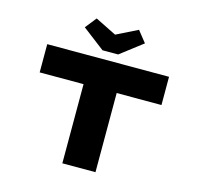

<svg xmlns="http://www.w3.org/2000/svg" viewBox="-129 -1073 1242 1209"><g transform="rotate(15 492.0 -468.5)"><path d="M381 0V-516H95V-700H889V-516H597V0ZM441 -753 296 -864 354 -937 507 -861H477L630 -937L688 -864L543 -753Z"/></g></svg>

Font: Lexend Zetta Black
Style: Regular
Weight: 900
Designer: Bonnie Shaver-Troup, Thomas Jockin
Foundry: Lexend
Version: Version 1.007